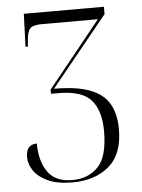

<svg xmlns="http://www.w3.org/2000/svg" viewBox="-52 -756 596 807"><g transform="rotate(-5 245.5 -352.0)"><path d="M222 10Q158 10 118 -8.5Q78 -27 59 -55Q40 -83 40 -112Q40 -166 86 -166Q86 -92 118 -46Q150 0 222 0Q289 0 330.5 -43Q372 -86 372 -193Q372 -280 333 -324.5Q294 -369 195 -369H164L163 -386L387 -664H152Q113 -664 101 -651Q89 -638 86 -599L84 -575H74L79 -714H417V-683L178 -389Q274 -389 330.5 -367Q387 -345 411 -302Q435 -259 435 -196Q435 -90 375.5 -40Q316 10 222 10Z"/></g></svg>

Font: Noto Serif Display Condensed Light
Style: Regular
Weight: 300
Width: 3
Designer: Monotype Design Team
Foundry: Monotype Imaging Inc.
Version: Version 2.009